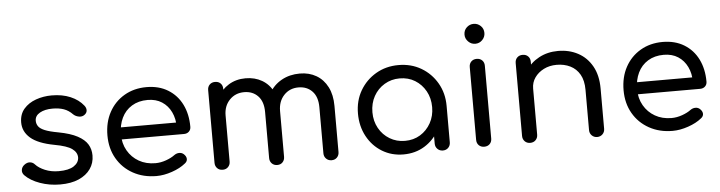

<svg xmlns="http://www.w3.org/2000/svg" viewBox="-47 -976 4469 1191"><g transform="rotate(-5 2187.5 -380.5)"><path d="M286 4Q220 4 161 -17Q102 -38 68 -73Q54 -88 56.5 -106.5Q59 -125 75 -137Q93 -151 111 -149Q129 -147 141 -133Q161 -111 199 -95Q237 -79 284 -79Q347 -79 378.5 -100Q410 -121 411 -153Q411 -185 380 -207.5Q349 -230 271 -244Q170 -263 124 -303Q78 -343 78 -400Q78 -451 107 -484.5Q136 -518 182.5 -534.5Q229 -551 281 -551Q347 -551 397.5 -529.5Q448 -508 478 -470Q490 -455 489 -439Q488 -423 472 -412Q458 -402 438 -405.5Q418 -409 404 -422Q379 -448 349 -458.5Q319 -469 279 -469Q231 -469 200 -451.5Q169 -434 169 -403Q169 -384 179.5 -368.5Q190 -353 218.5 -341Q247 -329 302 -319Q377 -305 420.5 -281.5Q464 -258 482.5 -227.5Q501 -197 501 -158Q501 -111 475.5 -74.5Q450 -38 402.5 -17Q355 4 286 4Z M886 4Q804 4 740 -31.5Q676 -67 640 -129.5Q604 -192 604 -273Q604 -355 638 -417.5Q672 -480 732.5 -515.5Q793 -551 871 -551Q948 -551 1004.5 -516.5Q1061 -482 1091 -421.5Q1121 -361 1121 -282Q1121 -264 1109 -252.5Q1097 -241 1078 -241H668V-316H1079L1037 -287Q1037 -340 1017 -381.5Q997 -423 960 -447Q923 -471 871 -471Q814 -471 772.5 -445.5Q731 -420 709.5 -375Q688 -330 688 -273Q688 -216 713.5 -171.5Q739 -127 783.5 -101.5Q828 -76 886 -76Q919 -76 952.5 -88Q986 -100 1007 -116Q1021 -126 1037 -126.5Q1053 -127 1065 -117Q1081 -103 1082 -86.5Q1083 -70 1067 -58Q1034 -31 983 -13.5Q932 4 886 4Z M1976 1Q1956 1 1942.5 -12.5Q1929 -26 1929 -46V-333Q1929 -398 1896 -432.5Q1863 -467 1810 -467Q1755 -467 1719.5 -429Q1684 -391 1684 -331H1606Q1606 -396 1634 -446Q1662 -496 1712 -524Q1762 -552 1826 -552Q1884 -552 1928.5 -526Q1973 -500 1998 -451Q2023 -402 2023 -333V-46Q2023 -26 2010 -12.5Q1997 1 1976 1ZM1298 1Q1277 1 1264 -12.5Q1251 -26 1251 -46V-499Q1251 -520 1264 -533Q1277 -546 1298 -546Q1319 -546 1332 -533Q1345 -520 1345 -499V-46Q1345 -26 1332 -12.5Q1319 1 1298 1ZM1638 1Q1617 1 1604 -12.5Q1591 -26 1591 -46V-333Q1591 -398 1558 -432.5Q1525 -467 1472 -467Q1417 -467 1381 -429.5Q1345 -392 1345 -333H1284Q1285 -397 1311 -446.5Q1337 -496 1383 -524Q1429 -552 1488 -552Q1546 -552 1590.5 -526Q1635 -500 1659.5 -451Q1684 -402 1684 -333V-46Q1684 -26 1671.5 -12.5Q1659 1 1638 1Z M2424 4Q2350 4 2291 -32Q2232 -68 2198 -131Q2164 -194 2164 -273Q2164 -353 2200.5 -415.5Q2237 -478 2299.5 -514.5Q2362 -551 2440 -551Q2519 -551 2581 -514.5Q2643 -478 2679.5 -415Q2716 -352 2716 -273L2680 -265Q2680 -189 2646.5 -128Q2613 -67 2555.5 -31.5Q2498 4 2424 4ZM2440 -79Q2494 -79 2535.5 -104.5Q2577 -130 2601.5 -174Q2626 -218 2626 -273Q2626 -329 2601.5 -373Q2577 -417 2535.5 -442.5Q2494 -468 2440 -468Q2388 -468 2345.5 -442.5Q2303 -417 2278.5 -373Q2254 -329 2254 -273Q2254 -218 2278.5 -174Q2303 -130 2345.5 -104.5Q2388 -79 2440 -79ZM2669 1Q2649 1 2635.5 -12.5Q2622 -26 2622 -46V-205L2641 -302L2716 -273V-46Q2716 -26 2703 -12.5Q2690 1 2669 1Z M2927 0Q2906 0 2893 -13Q2880 -26 2880 -47V-500Q2880 -521 2893 -534Q2906 -547 2927 -547Q2948 -547 2961 -534Q2974 -521 2974 -500V-47Q2974 -26 2961 -13Q2948 0 2927 0ZM2927 -641Q2902 -641 2883.5 -659.5Q2865 -678 2865 -703Q2865 -730 2883.5 -747.5Q2902 -765 2927 -765Q2952 -765 2970.5 -747.5Q2989 -730 2989 -703Q2989 -678 2971 -659.5Q2953 -641 2927 -641Z M3630 1Q3610 1 3596.5 -12.5Q3583 -26 3583 -46V-297Q3583 -355 3561.5 -392.5Q3540 -430 3502.5 -448.5Q3465 -467 3418 -467Q3373 -467 3337.5 -449Q3302 -431 3281 -401Q3260 -371 3260 -333H3199Q3200 -396 3231 -445.5Q3262 -495 3315 -523.5Q3368 -552 3434 -552Q3503 -552 3558 -522.5Q3613 -493 3645 -436Q3677 -379 3677 -297V-46Q3677 -26 3663.5 -12.5Q3650 1 3630 1ZM3213 1Q3192 1 3179 -12.5Q3166 -26 3166 -46V-500Q3166 -521 3179 -534Q3192 -547 3213 -547Q3234 -547 3247 -534Q3260 -521 3260 -500V-46Q3260 -26 3247 -12.5Q3234 1 3213 1Z M4100 4Q4018 4 3954 -31.5Q3890 -67 3854 -129.5Q3818 -192 3818 -273Q3818 -355 3852 -417.5Q3886 -480 3946.5 -515.5Q4007 -551 4085 -551Q4162 -551 4218.5 -516.5Q4275 -482 4305 -421.5Q4335 -361 4335 -282Q4335 -264 4323 -252.5Q4311 -241 4292 -241H3882V-316H4293L4251 -287Q4251 -340 4231 -381.5Q4211 -423 4174 -447Q4137 -471 4085 -471Q4028 -471 3986.5 -445.5Q3945 -420 3923.5 -375Q3902 -330 3902 -273Q3902 -216 3927.5 -171.5Q3953 -127 3997.5 -101.5Q4042 -76 4100 -76Q4133 -76 4166.5 -88Q4200 -100 4221 -116Q4235 -126 4251 -126.5Q4267 -127 4279 -117Q4295 -103 4296 -86.5Q4297 -70 4281 -58Q4248 -31 4197 -13.5Q4146 4 4100 4Z"/></g></svg>

Font: Comfortaa SemiBold
Style: Regular
Weight: 600
Designer: Johan Aakerlund
Foundry: Johan Aakerlund
Version: Version 3.104; ttfautohint (v1.8.1.43-b0c9)